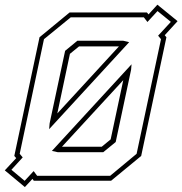

<svg xmlns="http://www.w3.org/2000/svg" viewBox="-32 -752 759 799"><path d="M71.5 26.5 -12 -43 35.5 -94 27.5 -103 132.5 -597 257.5 -700H579.5L586 -692L623 -732.5L707 -664L653.5 -605.5L660.5 -597L555.5 -103L430.5 0H108.5L103 -7.5ZM226 -141.5H391.5L428.5 -172L481 -418.5ZM209 -118.5 184 -124 515.5 -484.5 513.5 -461.5 449.5 -161 397.5 -118.5ZM70.5 0.5 108 -40 122.5 -20.5H426.5L536.5 -112L638 -589L626 -603.5L679 -661L623.5 -706L581.5 -660.5L566.5 -680H262.5L151 -589L50 -112L62.5 -97L15.5 -45.5ZM172.5 -214.5 174.5 -238.5 239 -540.5 290 -582.5H480.5L505.5 -576.5ZM206.5 -280 463 -559H297L259 -528Z"/></svg>

Font: Tourney Thin ExtraLight
Style: Italic
Weight: 250
Italic angle: -12°
Version: Version 1.015